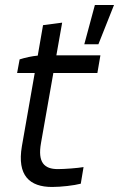

<svg xmlns="http://www.w3.org/2000/svg" viewBox="-20 -740 473 763"><path d="M187 3C223 3 275 -3 301 -10L312 -76C289 -72 237 -68 210 -68C156 -68 129 -94 143 -172L192 -450H367L379 -520H204L227 -650L151 -640L130 -519C107 -517 80 -511 58 -504L48 -450H118L67 -159C47 -42 98 3 187 3ZM315 -564H371L433 -720H357Z"/></svg>

Font: Fixel Display
Style: Italic
Weight: 400
Italic angle: -10°
Designer: AlfaBravo + MacPaw
Foundry: Kyrylo Tkachov, Marchela Mozhyna, Serhii Makarenko, Maria Weinstein, Zakhar Kryvoshyya
Version: Version 1.210;Glyphs 3.2 (3217)